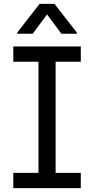

<svg xmlns="http://www.w3.org/2000/svg" viewBox="-20 -966 483 986"><path d="M394.9 0H48.3V-78.1H177.6V-649.1H48.3V-727.3H394.9V-649.1H265.6V-78.1H394.9ZM375 -792.6H295.5L221.6 -892L147.7 -792.6H68.2V-798.3L183.2 -946H259.9L375 -798.3Z"/></svg>

Font: Linik Sans
Style: Regular
Weight: 400
Designer: Rasmus Andersson (font), Marc Monis (original base), Kil Hyung-jin (Pretendard portions), Cristiano Sobral (main changes
Foundry: rsms
Version: Version 3.018;May 31, 2022;FontCreator 14.0.0.2814 64-bit; t